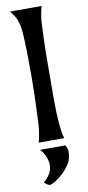

<svg xmlns="http://www.w3.org/2000/svg" viewBox="-107 -786 488 1070"><g transform="rotate(-10 137.0 -251.5)"><path d="M189 -223.6Q189 -65.4 208 0H64Q77.6 -47.4 81.1 -111.8Q88.4 -267.6 88.4 -353.5Q88.4 -439.5 87.9 -469Q87.4 -498.5 86.9 -528.3Q84 -634.3 76.9 -661.9Q69.8 -689.5 63.7 -701.9Q57.6 -714.4 49.8 -724.6L33.7 -747.1H211.9Q198.2 -697.8 196 -652.6Q193.8 -607.4 192.6 -572.8Q191.4 -538.1 190.4 -500.5Q189.5 -438 189.5 -351.6ZM207.5 41Q219.2 62.5 219.2 75.7Q219.2 120.1 200.9 147.5Q182.6 174.8 162.6 193.4Q120.1 233.9 84 243.7Q67.9 237.8 53.7 223.6Q103 182.6 103 133.3Q103 94.7 77.6 56.6Q70.3 46.4 63 41Z"/></g></svg>

Font: Amarante
Style: Regular
Weight: 400
Designer: Karolina Lach
Foundry: Sorkin Type Co.
Version: Version 1.001